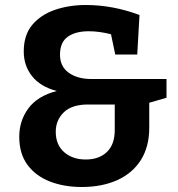

<svg xmlns="http://www.w3.org/2000/svg" viewBox="-20 -736 712 768"><path d="M307 12Q236 12 179.5 -10Q123 -32 90 -76.5Q57 -121 57 -189Q57 -253 93.5 -302.5Q130 -352 207 -372Q142 -389 108.5 -431Q75 -473 75 -530Q75 -596 109 -636.5Q143 -677 199.5 -696.5Q256 -716 323 -716Q431 -716 538 -676L529 -518H441L424 -599Q377 -611 335 -611Q282 -611 251 -589Q220 -567 220 -517Q220 -470 255 -445Q290 -420 345 -420H646V-345L577 -325V-225Q577 -149 543.5 -96Q510 -43 449 -15.5Q388 12 307 12ZM323 -98Q376 -98 407.5 -128Q439 -158 439 -216V-318H332Q267 -318 235 -286.5Q203 -255 203 -209Q203 -157 236.5 -127.5Q270 -98 323 -98Z"/></svg>

Font: Bitter
Style: Bold
Weight: 700
Designer: Sol Matas, and Bitter project Authors
Foundry: Sol Matas
Version: Version 2.001